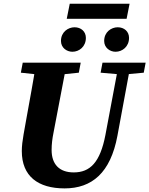

<svg xmlns="http://www.w3.org/2000/svg" viewBox="-20 -994 803 1032"><path d="M97.2 -181.9C97.2 -46.8 184.3 18.6 327.3 18.6C474 18.6 573.9 -64.9 611.1 -263.9L683.9 -657H619.6L546.5 -268C518.1 -121 464.3 -67.3 376.2 -67.3C298.2 -67.3 257.4 -111.8 257.4 -187.9C257.4 -219.7 261.2 -248.8 267.7 -281.3L339.4 -657H174.3C159 -556.9 139.6 -455.8 122 -357.1L106.6 -270.8C101 -238.9 97.2 -209.1 97.2 -181.9ZM92.1 -603.3 231.8 -588.3H259.5L403.7 -603.3L413.8 -657H102.2L92.1 -603.3ZM520.8 -603.3 625.5 -594.1H653.2L752.7 -603.3L762.8 -657H530.9L520.8 -603.3ZM369.3 -715.8C405.8 -715.8 441.6 -743.4 441.6 -790.4C441.6 -824.8 415.4 -847.4 380.7 -847.4C346.2 -847.4 307.7 -822.2 307.7 -773.8C307.7 -737.1 338.8 -715.8 369.3 -715.8ZM601 -715.8C637.8 -715.8 673.6 -743.4 673.6 -790.4C673.6 -824.8 647.4 -847.4 612.7 -847.4C578.2 -847.4 539.9 -822.2 539.9 -773.8C539.9 -737.1 571.1 -715.8 601 -715.8ZM338.8 -893.1H660.5L676.5 -973.9H354.9L338.8 -893.1Z"/></svg>

Font: Source Serif Variable
Style: Italic
Weight: 389
Italic angle: -12°
Designer: Frank Grießhammer
Foundry: Adobe Systems Incorporated
Version: Version 3.001;hotconv 1.0.111;makeotfexe 2.5.65597